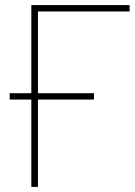

<svg xmlns="http://www.w3.org/2000/svg" viewBox="-20 -734 529 754"><path d="M489 -689H129V-368H349V-343H129V0H103V-343H18V-368H103V-714H489Z"/></svg>

Font: Noto Sans UI Thin
Style: Regular
Weight: 250
Designer: Monotype Design Team
Foundry: Monotype Imaging Inc.
Version: Version 1.001